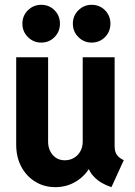

<svg xmlns="http://www.w3.org/2000/svg" viewBox="-20 -771 561 799"><path d="M210.4 7.8Q163.6 7.8 126.7 -14.9Q89.8 -37.6 68.6 -77.4Q47.4 -117.2 47.4 -169.4V-532.7H180.2V-182.1Q180.2 -148.4 199.5 -126.2Q218.8 -104 250 -104Q271 -104 287.8 -114Q304.7 -124 314.5 -141.6Q324.2 -159.2 324.2 -181.2V-532.7H457V-163.1Q457 -141.1 465.6 -127.7Q474.1 -114.3 495.1 -104.5L443.8 7.8Q398.9 -6.8 372.1 -34.4Q345.2 -62 343.8 -95.2L369.6 -66.4H321.3L364.7 -99.1Q348.1 -51.8 305.9 -22Q263.7 7.8 210.4 7.8ZM361.3 -593.8Q329.1 -593.8 306.2 -616.7Q283.2 -639.6 283.2 -672.4Q283.2 -705.6 306.2 -728.3Q329.1 -751 361.3 -751Q394.5 -751 417 -728.3Q439.5 -705.6 439.5 -672.4Q439.5 -639.6 417 -616.7Q394.5 -593.8 361.3 -593.8ZM151.4 -593.8Q119.1 -593.8 96.2 -616.7Q73.2 -639.6 73.2 -672.4Q73.2 -705.6 96.2 -728.3Q119.1 -751 151.4 -751Q184.6 -751 207 -728.3Q229.5 -705.6 229.5 -672.4Q229.5 -639.6 207 -616.7Q184.6 -593.8 151.4 -593.8Z"/></svg>

Font: Reddit Sans Condensed
Style: Bold
Weight: 700
Designer: Stephen Hutchings
Foundry: Reddit
Version: Version 1.014